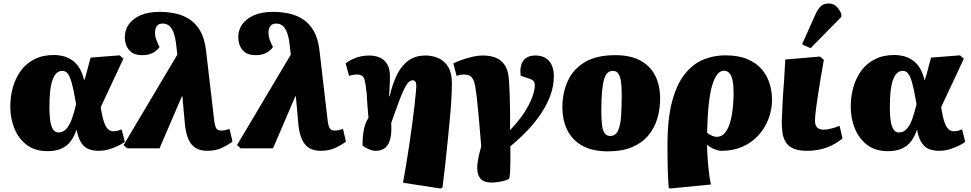

<svg xmlns="http://www.w3.org/2000/svg" viewBox="-20 -850 5563 1100"><path d="M252 16Q180 16 133 -20Q86 -56 62.5 -114Q39 -172 39 -239Q39 -296 53.5 -348.5Q68 -401 98 -443Q128 -485 176 -510Q224 -535 290 -535Q314 -535 339.5 -529Q365 -523 389.5 -507.5Q414 -492 432.5 -464Q451 -436 462 -391H463Q470 -410 475 -429.5Q480 -449 486 -471.5Q492 -494 499 -520L665 -533L687 -514Q662 -460 639.5 -412Q617 -364 596.5 -320.5Q576 -277 557 -236L560 -217Q568 -171 578 -145Q588 -119 600.5 -108.5Q613 -98 629 -98Q642 -98 652 -100.5Q662 -103 677 -109L695 -37Q682 -27 658.5 -15.5Q635 -4 606 5Q577 14 544 14Q517 14 491.5 5.5Q466 -3 447.5 -29Q429 -55 419 -106H418Q405 -67 384 -39.5Q363 -12 330.5 2Q298 16 252 16ZM315 -91Q342 -91 360.5 -112Q379 -133 392 -169.5Q405 -206 416 -253L412 -275Q401 -340 390.5 -376.5Q380 -413 368 -428.5Q356 -444 337 -444Q317 -444 303 -430Q289 -416 280 -389.5Q271 -363 267 -323.5Q263 -284 263 -233Q263 -188 268 -156.5Q273 -125 284.5 -108Q296 -91 315 -91Z M1168 14Q1129 14 1103 -1Q1077 -16 1061.5 -48Q1046 -80 1040 -131L1025 -298H1022L894 0H709L688 -19L996 -537L991 -580Q986 -633 975 -662Q964 -691 948.5 -703Q933 -715 913 -715Q888 -715 878 -699.5Q868 -684 868 -663Q868 -643 874 -626Q880 -609 887 -594L894 -581Q883 -563 858 -548.5Q833 -534 795 -534Q744 -534 719.5 -563.5Q695 -593 695 -637Q695 -679 718.5 -711.5Q742 -744 786 -763Q830 -782 895 -782Q942 -782 986 -772.5Q1030 -763 1066.5 -739Q1103 -715 1127.5 -672.5Q1152 -630 1160 -564L1208 -153Q1211 -136 1214.5 -124.5Q1218 -113 1226 -107.5Q1234 -102 1248 -102Q1259 -102 1271 -104.5Q1283 -107 1295 -111L1312 -39Q1291 -22 1254 -4Q1217 14 1168 14Z M1818 14Q1779 14 1753 -1Q1727 -16 1711.5 -48Q1696 -80 1690 -131L1675 -298H1672L1544 0H1359L1338 -19L1646 -537L1641 -580Q1636 -633 1625 -662Q1614 -691 1598.5 -703Q1583 -715 1563 -715Q1538 -715 1528 -699.5Q1518 -684 1518 -663Q1518 -643 1524 -626Q1530 -609 1537 -594L1544 -581Q1533 -563 1508 -548.5Q1483 -534 1445 -534Q1394 -534 1369.5 -563.5Q1345 -593 1345 -637Q1345 -679 1368.5 -711.5Q1392 -744 1436 -763Q1480 -782 1545 -782Q1592 -782 1636 -772.5Q1680 -763 1716.5 -739Q1753 -715 1777.5 -672.5Q1802 -630 1810 -564L1858 -153Q1861 -136 1864.5 -124.5Q1868 -113 1876 -107.5Q1884 -102 1898 -102Q1909 -102 1921 -104.5Q1933 -107 1945 -111L1962 -39Q1941 -22 1904 -4Q1867 14 1818 14Z M2504 230 2289 197Q2298 147 2307.5 90Q2317 33 2325.5 -25Q2334 -83 2341.5 -137.5Q2349 -192 2354 -238Q2359 -284 2362 -315.5Q2365 -347 2365 -360Q2365 -374 2360 -382Q2355 -390 2344 -390Q2335 -390 2326 -383.5Q2317 -377 2309 -364Q2301 -351 2291.5 -331.5Q2282 -312 2272 -285Q2262 -258 2249 -223Q2236 -188 2221 -145Q2224 -104 2219.5 -73.5Q2215 -43 2204 -24Q2193 -5 2175 4.5Q2157 14 2133 14Q2112 14 2089 3Q2066 -8 2057 -16Q2057 -57 2061 -86.5Q2065 -116 2073 -138Q2081 -160 2091 -175Q2088 -211 2086 -236Q2084 -261 2083 -278Q2082 -295 2081.5 -307Q2081 -319 2079 -328Q2075 -367 2070 -387.5Q2065 -408 2054.5 -415.5Q2044 -423 2024 -423Q2012 -423 2001.5 -421Q1991 -419 1980 -415L1960 -487Q1978 -501 1999.5 -511Q2021 -521 2045 -526.5Q2069 -532 2095 -532Q2127 -532 2154 -521Q2181 -510 2197.5 -484Q2214 -458 2214 -412Q2214 -403 2214 -392.5Q2214 -382 2213 -369Q2212 -356 2211.5 -339Q2211 -322 2209 -299L2212 -298Q2230 -375 2257 -427Q2284 -479 2323.5 -505.5Q2363 -532 2417 -532Q2459 -532 2493.5 -516Q2528 -500 2548.5 -465.5Q2569 -431 2569 -374Q2569 -335 2566 -282Q2563 -229 2557 -166.5Q2551 -104 2544.5 -37.5Q2538 29 2530.5 96Q2523 163 2515 224Z M2801 196Q2752 196 2733 174Q2714 152 2714 113Q2714 96 2717.5 73.5Q2721 51 2726.5 28.5Q2732 6 2737 -11Q2732 -66 2729 -106.5Q2726 -147 2722.5 -181.5Q2719 -216 2716 -250Q2713 -284 2707 -326Q2702 -369 2693 -389.5Q2684 -410 2670.5 -416.5Q2657 -423 2636 -423Q2628 -423 2618 -421.5Q2608 -420 2596 -415L2577 -487Q2595 -496 2623 -506Q2651 -516 2683.5 -524Q2716 -532 2749 -532Q2785 -532 2816 -521Q2847 -510 2868.5 -482Q2890 -454 2895 -402Q2898 -364 2900 -311Q2902 -258 2902.5 -204Q2903 -150 2902 -104Q2939 -143 2964.5 -177.5Q2990 -212 3005.5 -241.5Q3021 -271 3029.5 -294Q3038 -317 3041 -333.5Q3044 -350 3044 -358Q3044 -375 3037.5 -384.5Q3031 -394 3007 -401L2963 -416Q2956 -471 2977.5 -501.5Q2999 -532 3048 -532Q3097 -532 3125 -501.5Q3153 -471 3153 -412Q3153 -360 3135 -308.5Q3117 -257 3084 -206Q3051 -155 3005.5 -106.5Q2960 -58 2904 -12Q2904 -3 2904 14Q2904 31 2904 47.5Q2904 64 2904 74Q2904 108 2902.5 135.5Q2901 163 2896 175Q2874 186 2844 191Q2814 196 2801 196Z M3462 17Q3374 17 3316.5 -15Q3259 -47 3230.5 -104Q3202 -161 3202 -236Q3202 -316 3232 -384Q3262 -452 3329 -493Q3396 -534 3506 -534Q3590 -534 3647 -504Q3704 -474 3733 -418Q3762 -362 3762 -284Q3762 -227 3746.5 -173Q3731 -119 3696 -76Q3661 -33 3603.5 -8Q3546 17 3462 17ZM3475 -71Q3507 -71 3521 -102Q3535 -133 3538.5 -186.5Q3542 -240 3542 -308Q3542 -350 3538 -380Q3534 -410 3523.5 -427Q3513 -444 3491 -444Q3476 -444 3463.5 -434.5Q3451 -425 3442.5 -400Q3434 -375 3429.5 -329.5Q3425 -284 3425 -213Q3425 -169 3428.5 -137Q3432 -105 3443.5 -88Q3455 -71 3475 -71Z M3818 230 3811 225Q3809 194 3807.5 167.5Q3806 141 3805.5 113.5Q3805 86 3804.5 54.5Q3804 23 3804 -19Q3804 -169 3830.5 -268.5Q3857 -368 3903.5 -426Q3950 -484 4009.5 -508.5Q4069 -533 4135 -533Q4209 -533 4260 -512Q4311 -491 4342.5 -455Q4374 -419 4388.5 -373Q4403 -327 4403 -278Q4403 -221 4382.5 -168Q4362 -115 4324.5 -74Q4287 -33 4234 -9.5Q4181 14 4114 14Q4097 14 4074.5 5.5Q4052 -3 4032 -20H4031Q4031 8 4033 40.5Q4035 73 4038 105Q4041 137 4045 163.5Q4049 190 4053 207ZM4086 -66Q4115 -66 4134 -89.5Q4153 -113 4163.5 -151Q4174 -189 4178.5 -232.5Q4183 -276 4183 -317Q4183 -361 4177 -389.5Q4171 -418 4158.5 -431.5Q4146 -445 4127 -445Q4106 -445 4089 -423.5Q4072 -402 4059.5 -358.5Q4047 -315 4040 -247.5Q4033 -180 4031 -89Q4046 -78 4060 -72Q4074 -66 4086 -66Z M4603 14Q4553 14 4523.5 0Q4494 -14 4480.5 -37.5Q4467 -61 4463 -89.5Q4459 -118 4459 -146Q4459 -151 4459 -157Q4459 -163 4459.5 -171Q4460 -179 4460.5 -189Q4461 -199 4461.5 -211Q4462 -223 4462.5 -237Q4463 -251 4464 -268Q4465 -285 4466 -304.5Q4467 -324 4469 -346.5Q4471 -369 4472.5 -394.5Q4474 -420 4475.5 -448.5Q4477 -477 4479 -509L4678 -526L4700 -507Q4690 -452 4682 -404Q4674 -356 4668 -316Q4662 -276 4657.5 -244.5Q4653 -213 4651 -191Q4649 -169 4649 -157Q4649 -143 4654 -131.5Q4659 -120 4670 -113.5Q4681 -107 4700 -107Q4719 -107 4745 -114Q4771 -121 4790 -129L4807 -57Q4779 -34 4747 -18Q4715 -2 4679 6Q4643 14 4603 14ZM4624 -574 4575 -596 4652 -768Q4667 -800 4683.5 -815Q4700 -830 4728 -830Q4754 -830 4772.5 -812.5Q4791 -795 4800 -770V-753Z M5067 16Q4995 16 4948 -20Q4901 -56 4877.5 -114Q4854 -172 4854 -239Q4854 -296 4868.5 -348.5Q4883 -401 4913 -443Q4943 -485 4991 -510Q5039 -535 5105 -535Q5129 -535 5154.5 -529Q5180 -523 5204.5 -507.5Q5229 -492 5247.5 -464Q5266 -436 5277 -391H5278Q5285 -410 5290 -429.5Q5295 -449 5301 -471.5Q5307 -494 5314 -520L5480 -533L5502 -514Q5477 -460 5454.5 -412Q5432 -364 5411.5 -320.5Q5391 -277 5372 -236L5375 -217Q5383 -171 5393 -145Q5403 -119 5415.5 -108.5Q5428 -98 5444 -98Q5457 -98 5467 -100.5Q5477 -103 5492 -109L5510 -37Q5497 -27 5473.5 -15.5Q5450 -4 5421 5Q5392 14 5359 14Q5332 14 5306.5 5.5Q5281 -3 5262.5 -29Q5244 -55 5234 -106H5233Q5220 -67 5199 -39.5Q5178 -12 5145.5 2Q5113 16 5067 16ZM5130 -91Q5157 -91 5175.5 -112Q5194 -133 5207 -169.5Q5220 -206 5231 -253L5227 -275Q5216 -340 5205.5 -376.5Q5195 -413 5183 -428.5Q5171 -444 5152 -444Q5132 -444 5118 -430Q5104 -416 5095 -389.5Q5086 -363 5082 -323.5Q5078 -284 5078 -233Q5078 -188 5083 -156.5Q5088 -125 5099.5 -108Q5111 -91 5130 -91Z"/></svg>

Font: Literata 18pt Black
Style: Italic
Weight: 900
Italic angle: -2°
Designer: Latin by Veronika Burian and Jose Scaglione. Greek by Irene Vlachou. Cyrillic by Vera Evstafieva
Foundry: TypeTogether
Version: Version 3.103;gftools[0.9.29]